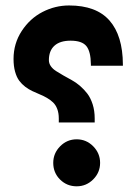

<svg xmlns="http://www.w3.org/2000/svg" viewBox="-20 -672 491 692"><path d="M171.9 -85Q171.9 -119.6 196.8 -144.8Q221.7 -169.9 256.3 -169.9Q291 -169.9 315.9 -144.8Q340.8 -119.6 340.8 -85Q340.8 -50.3 315.9 -25.4Q291 -0.5 256.3 -0.5Q221.2 -0.5 196.5 -24.9Q171.9 -49.3 171.9 -85ZM28.8 -459.5Q28.8 -515.1 58.3 -560.3Q87.9 -605.5 133.3 -628.9Q178.7 -652.3 229 -652.3Q327.1 -652.3 374.8 -597.9Q422.4 -543.5 422.9 -439.9V-435.1H403.3H327.1H307.6V-439.9Q307.1 -486.3 291.3 -505.9Q275.4 -525.4 234.4 -525.4Q196.3 -525.4 176.3 -507.3Q156.2 -489.3 156.2 -455.1Q156.2 -443.4 163.3 -433.3Q170.4 -423.3 181.9 -416Q193.4 -408.7 208.3 -400.1Q223.1 -391.6 238.5 -383.3Q253.9 -375 268.8 -362.1Q283.7 -349.1 295.2 -334Q306.6 -318.8 314 -295.9Q321.3 -272.9 321.3 -245.1V-230.5H301.8H211.4H191.9V-245.1Q191.9 -264.6 186.3 -279.3Q180.7 -293.9 171.1 -303Q161.6 -312 149.4 -319.1Q137.2 -326.2 123.5 -331.8Q109.9 -337.4 96.4 -343.8Q83 -350.1 70.8 -359.4Q58.6 -368.7 49.3 -381.1Q40 -393.6 34.4 -413.6Q28.8 -433.6 28.8 -459.5Z"/></svg>

Font: Shabnam FD
Style: Bold-FD
Weight: 700
Foundry: DejaVu fonts team - Redesigned by Saber Rastikerdar - Based on Vazir font
Version: Version 5.0.1